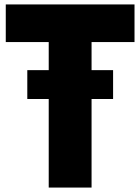

<svg xmlns="http://www.w3.org/2000/svg" viewBox="-20 -845 632 865"><path d="M199.5 0H392.5V-399H489.5V-529H392.5V-655.5H586V-825H6V-655.5H199.5V-529H103V-399H199.5Z"/></svg>

Font: Spartan ExtraBold
Style: Regular
Weight: 800
Designer: Matt Bailey, Mirko Velimirovic
Foundry: Matt Bailey
Version: Version 1.003; ttfautohint (v1.8.3)